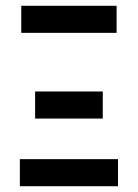

<svg xmlns="http://www.w3.org/2000/svg" viewBox="-20 -645 478 665"><path d="M383.8 -625V-531.2H53.7V-625ZM335.9 -328.1V-234.4H101.6V-328.1ZM388.7 -93.8V0H48.8V-93.8Z"/></svg>

Font: Sudo
Style: Bold
Weight: 700
Monospace: yes
Designer: Jens Kutilek
Foundry: Jens Kutilek
Version: Version 0.040